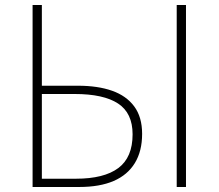

<svg xmlns="http://www.w3.org/2000/svg" viewBox="-20 -746 872 766"><path d="M110 0V-726H147V-404H291Q370 -404 427 -384Q484 -364 515.5 -321.5Q547 -279 547 -212Q547 -143 518 -95.5Q489 -48 433.5 -24Q378 0 296 0ZM147 -33H283Q395 -33 452 -75.5Q509 -118 509 -210Q509 -295 451 -333Q393 -371 278 -371H147ZM685 0V-726H722V0Z"/></svg>

Font: Noto Sans TC Thin
Style: Regular
Weight: 100
Designer: Ryoko NISHIZUKA 西塚涼子 (kana, bopomofo & ideographs); Paul D. Hunt (Latin, Greek & Cyrillic); Sandoll Communications 산돌커뮤니
Foundry: Adobe
Version: Version 2.004-H2;hotconv 1.0.118;makeotfexe 2.5.65603